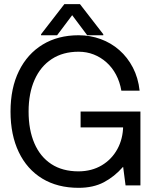

<svg xmlns="http://www.w3.org/2000/svg" viewBox="-20 -902 758 934"><path d="M362.3 11.7Q259.8 11.7 185.5 -33.4Q111.3 -78.6 71.3 -162.1Q31.2 -245.6 31.2 -359.4Q31.2 -473.6 72.3 -556.9Q113.3 -640.1 187.7 -685.3Q262.2 -730.5 362.3 -730.5Q418.9 -730.5 469.7 -711.9Q520.5 -693.4 560.5 -658.2Q600.6 -623 626.5 -573.2Q652.3 -523.4 659.2 -460.9H570.3Q563 -503.9 544.4 -538.8Q525.9 -573.7 498 -598.6Q470.2 -623.5 435.8 -637Q401.4 -650.4 362.3 -650.4Q286.1 -650.4 231.7 -614.7Q177.2 -579.1 148.2 -513.7Q119.1 -448.2 119.1 -359.4Q119.1 -270.5 147.2 -205.1Q175.3 -139.6 229.5 -104Q283.7 -68.4 362.3 -68.4Q426.3 -68.8 474.9 -97.7Q523.4 -126.5 551 -176.8Q578.6 -227.1 579.1 -291L589.8 -282.2H372.1V-359.4H663.1V0H590.8L579.1 -89.8H578.1Q536.6 -42.5 485.1 -15.4Q433.6 11.7 362.3 11.7ZM257.8 -730.5H179.7V-735.4L293 -881.8H369.1L482.4 -735.4V-730.5H404.3L331.1 -828.1Z"/></svg>

Font: Inter Display V
Style: Regular
Weight: 400
Designer: Rasmus Andersson
Foundry: rsms
Version: Version 3.015;git-src